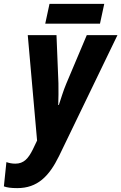

<svg xmlns="http://www.w3.org/2000/svg" viewBox="-87 -729 625 989"><path d="M146 -607H428L450 -709H168ZM2 240C106 240 166 179 217 75L518 -548H360L254 -297C240 -264 227 -221 216 -188H213C214 -222 215 -263 214 -300L204 -548H56L104 -5L82 41C59 87 36 114 -8 114C-25 114 -40 111 -54 106L-67 231C-51 237 -30 240 2 240Z"/></svg>

Font: Noto Sans Display SemiCondensed Extra
Style: Italic
Weight: 800
Width: 4
Italic angle: -12°
Designer: Monotype Design Team
Foundry: Monotype Imaging Inc.
Version: Version 1.900